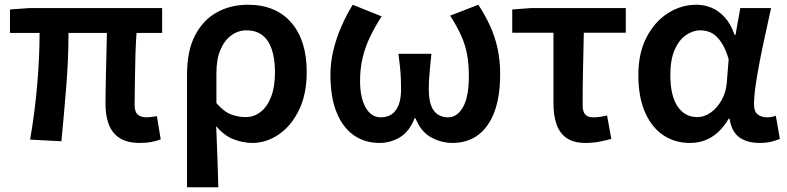

<svg xmlns="http://www.w3.org/2000/svg" viewBox="-20 -589 3320 810"><path d="M569 14Q517 14 485 -6.5Q453 -27 439 -64Q425 -101 425 -152Q425 -169 425.5 -202Q426 -235 427 -278Q428 -321 429 -366Q430 -411 431 -450H269Q269 -343 259.5 -224Q250 -105 239 7L107 0Q127 -115 137 -232Q147 -349 147 -450H22V-549L104 -555H664V-450H556Q553 -409 551.5 -362Q550 -315 549.5 -271Q549 -227 548.5 -194Q548 -161 548 -146Q548 -117 561 -105.5Q574 -94 599 -94Q612 -94 642 -99L658 -1Q643 5 620.5 9.5Q598 14 569 14Z M769 201V-274Q769 -375 803 -440Q837 -505 895 -537Q953 -569 1025 -569Q1144 -569 1209 -493.5Q1274 -418 1274 -286Q1274 -191 1241 -124Q1208 -57 1155.5 -21.5Q1103 14 1045 14Q1005 14 965 -1.5Q925 -17 892 -57Q894 -11 895.5 31Q897 73 898.5 114.5Q900 156 901 201ZM1017 -95Q1051 -95 1079 -116.5Q1107 -138 1123.5 -180Q1140 -222 1140 -284Q1140 -340 1127 -379.5Q1114 -419 1087.5 -440Q1061 -461 1019 -461Q985 -461 956 -440Q927 -419 910 -379Q893 -339 893 -281V-154Q925 -117 955.5 -106Q986 -95 1017 -95Z M1580 14Q1519 14 1472.5 -18.5Q1426 -51 1400 -115Q1374 -179 1374 -273Q1374 -325 1386.5 -377Q1399 -429 1420.5 -478Q1442 -527 1468 -569L1590 -520Q1561 -475 1540.5 -432Q1520 -389 1509.5 -344Q1499 -299 1499 -248Q1499 -177 1522.5 -135.5Q1546 -94 1586 -94Q1612 -94 1631 -106Q1650 -118 1661 -144.5Q1672 -171 1672 -213Q1672 -238 1671 -260Q1670 -282 1667.5 -306.5Q1665 -331 1661 -362H1800Q1797 -331 1794.5 -306.5Q1792 -282 1790.5 -260Q1789 -238 1789 -213Q1789 -168 1799.5 -142Q1810 -116 1828.5 -105Q1847 -94 1871 -94Q1909 -94 1933.5 -137.5Q1958 -181 1958 -268Q1958 -319 1950.5 -359.5Q1943 -400 1925.5 -439Q1908 -478 1879 -523L1998 -569Q2026 -526 2046.5 -482Q2067 -438 2078.5 -387.5Q2090 -337 2090 -276Q2090 -182 2066 -117.5Q2042 -53 1997 -19.5Q1952 14 1889 14Q1841 14 1798 -10Q1755 -34 1733 -90H1729Q1707 -34 1667.5 -10Q1628 14 1580 14Z M2450 14Q2400 14 2370.5 -6.5Q2341 -27 2328 -64Q2315 -101 2315 -152V-451H2141V-549L2221 -555H2620V-451H2443Q2441 -369 2439.5 -290Q2438 -211 2438 -146Q2438 -117 2449.5 -105.5Q2461 -94 2482 -94Q2497 -94 2511 -96Q2525 -98 2541 -102L2559 -3Q2537 3 2509.5 8.5Q2482 14 2450 14Z M2891 14Q2826 14 2777 -19.5Q2728 -53 2700.5 -117Q2673 -181 2673 -272Q2673 -365 2707.5 -431.5Q2742 -498 2798 -533.5Q2854 -569 2918 -569Q2951 -569 2981.5 -556.5Q3012 -544 3037.5 -516Q3063 -488 3079 -442H3083L3103 -555H3233Q3222 -504 3209.5 -447.5Q3197 -391 3186 -335Q3175 -279 3168 -230.5Q3161 -182 3161 -148Q3161 -119 3176.5 -106.5Q3192 -94 3216 -94Q3224 -94 3234 -95.5Q3244 -97 3253 -101L3270 -3Q3256 3 3235 8.5Q3214 14 3185 14Q3131 14 3098.5 -10Q3066 -34 3058 -88H3054Q2994 14 2891 14ZM2921 -95Q2952 -95 2979 -114.5Q3006 -134 3024.5 -167Q3043 -200 3046 -239L3054 -339Q3044 -374 3031 -397Q3018 -420 3003 -434.5Q2988 -449 2970.5 -455Q2953 -461 2935 -461Q2903 -461 2873.5 -440.5Q2844 -420 2826 -378.5Q2808 -337 2808 -273Q2808 -185 2838.5 -140Q2869 -95 2921 -95Z"/></svg>

Font: Noto Sans JP SemiBold
Style: Regular
Weight: 600
Designer: Ryoko NISHIZUKA  (kana, bopomofo & ideographs); Paul D. Hunt (Latin, Greek & Cyrillic); Sandoll Communications , Soo-you
Foundry: Adobe
Version: Version 2.004-H2;hotconv 1.0.118;makeotfexe 2.5.65603